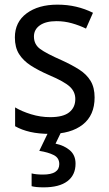

<svg xmlns="http://www.w3.org/2000/svg" viewBox="-20 -659 468 826"><path d="M387 -240Q387 -163 336 -123Q285 -83 196 -83Q147 -83 110 -91.5Q73 -100 45 -116V-197Q73 -180 113.5 -167.5Q154 -155 196 -155Q252 -155 278 -176Q304 -197 304 -233Q304 -264 280.5 -286Q257 -308 191 -336Q145 -356 112.5 -377Q80 -398 62 -426.5Q44 -455 44 -498Q44 -564 94.5 -601.5Q145 -639 227 -639Q270 -639 308 -630Q346 -621 380 -604L350 -536Q321 -550 289 -559Q257 -568 223 -568Q177 -568 151.5 -550Q126 -532 126 -502Q126 -468 152.5 -448.5Q179 -429 245 -400Q289 -380 321 -359.5Q353 -339 370 -310.5Q387 -282 387 -240ZM305 45Q305 94 270 120.5Q235 147 168 147Q134 147 116 142V87Q135 92 165 92Q235 92 235 47Q235 20 211 8Q187 -4 149 -10L189 -93H244L219 -41Q257 -33 281 -12Q305 9 305 45Z"/></svg>

Font: Noto Sans Kannada UI SemiCondensed
Style: Regular
Weight: 400
Width: 4
Designer: Jelle Bosma - Monotype Design Team
Foundry: Monotype Imaging Inc.
Version: Version 2.005; ttfautohint (v1.8.4.7-5d5b)